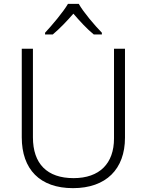

<svg xmlns="http://www.w3.org/2000/svg" viewBox="-20 -967 762 997"><path d="M389 -947H333C308 -904 251 -837 214 -797V-788H254C290 -818 329 -859 361 -896C393 -859 431 -817 467 -788H509V-797C471 -836 413 -904 389 -947ZM629 -252V-714H572V-248C572 -118 497 -42 362 -42C225 -42 151 -116 151 -254V-714H93V-254C93 -88 187 10 359 10C531 10 629 -89 629 -252Z"/></svg>

Font: Noto Sans Bengali Light
Style: Regular
Weight: 300
Designer: Jelle Bosma - Monotype Design Team
Foundry: Monotype Imaging Inc.
Version: Version 2.003